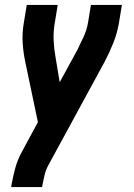

<svg xmlns="http://www.w3.org/2000/svg" viewBox="-20 -540 540 775"><path d="M150 215H25L26 208Q32 175 40.5 142.5Q49 110 65 79L133 -47L82 -290Q74 -328 71.5 -367Q69 -406 76 -447L88 -520H213L201 -447Q195 -412 196.5 -377.5Q198 -343 204 -310L221 -208L293 -340Q306 -366 318 -392.5Q330 -419 335 -447L347 -520H472L460 -447Q453 -406 437.5 -367Q422 -328 402 -290L174 129Q164 148 159.5 168Q155 188 151 208Z"/></svg>

Font: Iosevka Term Curly XBd Obl
Style: Regular
Weight: 800
Italic angle: -9°
Designer: Belleve Invis
Foundry: Belleve Invis
Version: Version 32.3.0